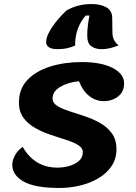

<svg xmlns="http://www.w3.org/2000/svg" viewBox="-20 -908 675 953"><path d="M276 25Q153 25 97 -7Q41 -39 41 -90Q41 -113 54.5 -137.5Q68 -162 93 -179Q119 -131 162.5 -103.5Q206 -76 266 -76Q294 -76 323 -84Q352 -92 371.5 -109Q391 -126 391 -153Q391 -174 368 -188Q345 -202 309 -213.5Q273 -225 232.5 -238.5Q192 -252 156 -272Q120 -292 97 -322.5Q74 -353 74 -400Q74 -467 116.5 -511.5Q159 -556 230 -578Q301 -600 386 -600Q483 -600 539.5 -570.5Q596 -541 596 -495Q596 -452 566 -429Q536 -406 495 -406Q456 -406 423.5 -431Q391 -456 372 -505Q316 -499 278.5 -476.5Q241 -454 241 -420Q241 -397 264 -382.5Q287 -368 323 -356.5Q359 -345 399.5 -331.5Q440 -318 476 -298Q512 -278 535 -246.5Q558 -215 558 -167Q558 -119 533.5 -83Q509 -47 468 -23Q427 1 377 13Q327 25 276 25ZM267 -664Q235 -664 222 -674Q209 -684 209 -699Q209 -722 225.5 -751.5Q242 -781 265.5 -809Q289 -837 310 -856Q333 -870 365 -879Q397 -888 436 -888Q477 -888 506.5 -872.5Q536 -857 537 -820L538 -748Q538 -723 547 -707.5Q556 -692 569 -683Q550 -675 528.5 -669.5Q507 -664 484 -664Q453 -664 433 -678.5Q413 -693 413 -732Q413 -755 416 -781Q419 -807 424 -831H406Q380 -803 366 -764Q352 -725 353 -682Q339 -675 316.5 -669.5Q294 -664 267 -664Z"/></svg>

Font: Lemonada SemiBold
Style: Regular
Weight: 600
Designer: Mohamed Gaber (Arabic), Eduardo Tunni (Latin)
Foundry: Kief Type Foundry
Version: Version 4.005; ttfautohint (v1.8.3)